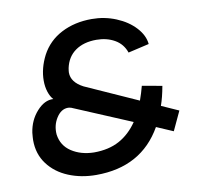

<svg xmlns="http://www.w3.org/2000/svg" viewBox="-70 -653 762 740"><g transform="rotate(-10 311.0 -282.5)"><path d="M572 -99 507 -127Q426 15 249 15Q190 15 140.5 -5.5Q91 -26 61.5 -65.5Q32 -105 32 -159Q32 -168 34 -188Q41 -236 71.5 -270Q102 -304 136 -302Q125 -314 118.5 -334Q112 -354 112 -378Q112 -426 137 -475Q164 -526 216 -553Q268 -580 335 -580Q385 -580 430 -561.5Q475 -543 503.5 -512Q532 -481 535 -447L453 -428Q441 -463 410 -480.5Q379 -498 339 -498Q289 -498 256.5 -475Q224 -452 215 -409Q213 -397 213 -392Q213 -354 259 -330L464 -238Q474 -266 481 -293L559 -279Q551 -235 540 -204L607 -174ZM426 -161 198 -257Q190 -259 186 -259Q159 -259 140.5 -230Q122 -201 125 -165Q131 -121 167.5 -97Q204 -73 255 -72Q313 -72 354.5 -94.5Q396 -117 426 -161Z"/></g></svg>

Font: Neutral Grotesk
Style: Italic
Weight: 400
Italic angle: -8°
Designer: Nawras Khrais
Foundry: Nawras Khrais
Version: Version 1.000